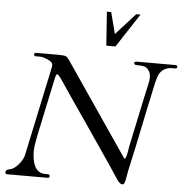

<svg xmlns="http://www.w3.org/2000/svg" viewBox="-61 -1011 1034 1070"><g transform="rotate(5 455.5 -475.5)"><path d="M657.4 -951 548.8 -831 517.4 -951H493.4L506.6 -762H557.6L681.4 -951ZM110 -678C110 -670 115.8 -668.7 125 -668.7C129.6 -668.7 135 -669 141 -669C154.3 -669 169 -665.3 185 -658C205.7 -650 216 -639.7 216 -627C216 -615.8 212.5 -607 211 -598L108 -113C100.8 -82.9 67.4 -41.7 41 -32C27.7 -27 8 -27.8 8 -10C8 -0.2 14 0 24 0H244C251.3 0 255 -2.3 255 -7V-11C255 -21.7 244.7 -20 229 -20C171.7 -20 155 -81 155 -143C155 -160.3 159.2 -189 167.5 -229C187.2 -323.8 215.6 -454.4 237 -557C240.3 -572.3 244.2 -580 248.5 -580C252.8 -580 264 -566.7 282 -540C300.6 -513.4 315.7 -489.4 339 -455.5C407.4 -355.8 506.5 -212.2 577.5 -107C603.2 -69 618 -46.7 622 -40C626 -33.3 630.3 -27 635 -21C641.7 -12.4 650 0 662.5 0C667.5 0 670.8 -1.8 672.5 -5.5C677.9 -17.5 678.7 -20.1 682 -39.5C687.7 -72.8 690.9 -89.3 699.5 -127C726.6 -246.3 751.4 -377.1 778 -497C784.5 -526.1 800.2 -615.3 815 -635C832.3 -657.7 854 -669 880 -669H900C907.3 -669 911 -672.2 911 -678.5C911 -684.8 907.3 -688 900 -688H685C675 -688 670 -685.3 670 -680C670.7 -672.7 674.7 -669 682 -669C712.7 -669 731.7 -666 739 -660C755.7 -646.7 764 -629 764 -607C764 -595.7 762.2 -582.5 758.5 -567.5C754.8 -552.5 749.5 -528.5 742.5 -495.5C725.8 -416.7 699.1 -293.2 684 -219.5C681.3 -206.5 674.1 -144 664 -144C659.5 -144 653.3 -155.9 651 -159L312 -656C302.7 -670.7 294.8 -679.7 288.5 -683C282.2 -686.3 269.7 -688 251 -688H129C128.2 -688 127.5 -688 126.7 -688C116.6 -688 110 -687.7 110 -678Z"/></g></svg>

Font: fbb
Style: Italic
Weight: 400
Italic angle: -12°
Designer: David J. Perry, Michael Sharpe
Version: Version 0.991